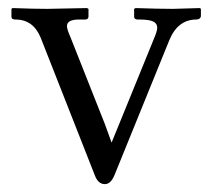

<svg xmlns="http://www.w3.org/2000/svg" viewBox="-20 -451 538 483"><path d="M329.6 -401.9H325.2Q317.4 -402.8 317.4 -409.2V-428.7L321.3 -430.7Q378.4 -428.7 415 -428.7Q415 -428.7 482.9 -430.7L485.4 -428.7V-411.1Q485.4 -407.2 482.2 -404.5Q479 -401.9 474.1 -401.9Q427.2 -401.9 405.8 -349.6L268.1 -10.7Q258.8 12.2 243.7 12.2Q227.1 12.2 218.8 -9.3L83 -354.5Q64.5 -401.9 19 -401.9Q8.8 -401.9 8.8 -408.7V-428.7L11.7 -430.7Q64.9 -428.7 98.6 -428.7L198.7 -430.7L202.6 -428.7V-409.7Q202.6 -401.9 194.3 -401.9H177.2Q148.4 -401.4 148.4 -385.3Q148.4 -377.4 157.7 -356.4L244.1 -138.2L260.7 -92.3L278.3 -135.3L367.2 -353.5Q375.5 -372.6 375.5 -381.3Q375.5 -392.1 365.2 -397Q355 -401.9 329.6 -401.9Z"/></svg>

Font: Libertinage
Style: b
Weight: 400
Designer: OSP
Foundry: OSP
Version: Version 1.0; 2008; OFL relea